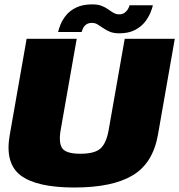

<svg xmlns="http://www.w3.org/2000/svg" viewBox="-20 -852 818 876"><path d="M319.5 3.5Q492.5 3.5 585 -51.8Q677.5 -107 700.5 -236.5L777.5 -675H549L476 -260Q465.5 -199.5 439 -175Q412.5 -150.5 347 -150.5Q282 -150.5 264.2 -175.2Q246.5 -200 257 -260L330 -675H101.5L24.5 -236.5Q1.5 -107 74.2 -51.8Q147 3.5 319.5 3.5ZM524 -700Q566.5 -700 595 -714.8Q623.5 -729.5 640.5 -751Q657.5 -772.5 666.2 -793.8Q675 -815 677.5 -828H571Q569.5 -820.5 563.8 -810.5Q558 -800.5 548 -793.5Q538 -786.5 524.5 -786.5Q510 -786.5 498.2 -793.2Q486.5 -800 473.8 -809.2Q461 -818.5 444 -825.2Q427 -832 401.5 -832Q357.5 -832 328 -817.8Q298.5 -803.5 281.5 -782.2Q264.5 -761 256.2 -740.2Q248 -719.5 245 -706H352.5Q354.5 -713.5 359.2 -723.5Q364 -733.5 373.8 -740.5Q383.5 -747.5 399.5 -747.5Q414 -747.5 425.8 -740.2Q437.5 -733 450.8 -723.8Q464 -714.5 481.2 -707.2Q498.5 -700 524 -700Z"/></svg>

Font: Anybody Black
Style: Italic
Weight: 900
Italic angle: -10°
Designer: Tyler Finck
Foundry: Etcetera Type Company
Version: Version 1.113;gftools[0.9.25]